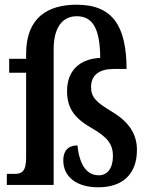

<svg xmlns="http://www.w3.org/2000/svg" viewBox="-20 -786 637 816"><path d="M398 10C500 10 562 -45 562 -149C562 -220 524 -271 453 -313C390 -351 367 -372 367 -416C367 -467 402 -493 464 -493H518C517 -670 463 -766 306 -766C185 -766 91 -713 91 -557V-536H19V-477H91V-115C91 -55 71 -47 41 -47H9V0H208V-577C208 -667 244 -717 306 -717C375 -717 405 -663 406 -540C321 -536 265 -488 265 -399C265 -322 300 -281 374 -239C440 -201 460 -170 460 -123C460 -70 436 -41 400 -41C344 -41 317 -93 309 -168C280 -168 249 -155 249 -104C249 -37 302 10 398 10Z"/></svg>

Font: Noto Serif Bengali Condensed SemiBold
Style: Regular
Weight: 600
Width: 3
Designer: Juan Bruce, Universal Thirst, Indian Type Foundry and the Monotype Design Team.
Foundry: Monotype Imaging Inc.
Version: Version 2.003